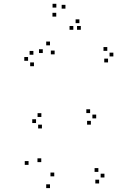

<svg xmlns="http://www.w3.org/2000/svg" viewBox="-20 -971 660 1012"><path d="M502.5 -4V-24H482.5V-4ZM530.5 -35.5V-55.5H510.5V-35.5ZM498.5 -65V-85H478.5V-65ZM266 -41.5V-61.5H246V-41.5ZM197.5 -116.5V-136.5H177.5V-116.5ZM268 -684.5V-704.5H248V-684.5ZM243.5 -732V-752H223.5V-732ZM205.5 -691.5V-711.5H185.5V-691.5ZM130.5 -102V-122H110.5V-102ZM243.5 20.5V0.5H223.5V20.5ZM459 -314V-334H439V-314ZM487 -347V-367H467V-347ZM455 -375V-395H435V-375ZM198 -354.5V-374.5H178V-354.5ZM170 -322.5V-342.5H150V-322.5ZM201 -294V-314H181V-294ZM549.5 -642V-662H529.5V-642ZM577.5 -673.5V-693.5H557.5V-673.5ZM545.5 -703V-723H525.5V-703ZM156 -682.5V-702.5H136V-682.5ZM128 -650.5V-670.5H108V-650.5ZM159 -622V-642H139V-622ZM398.5 -849V-869H378.5V-849ZM325 -925.5V-945.5H305V-925.5ZM277 -931V-951H257V-931ZM276.5 -883.5V-903.5H256.5V-883.5ZM366.5 -814V-834H346.5V-814ZM406 -814V-834H386V-814Z"/></svg>

Font: Monaspace Radon Dots Var
Style: Regular
Weight: 400
Designer: Riley Cran and the Lettermatic Team
Version: Version 1.100 (Monaspace Radon Dots)